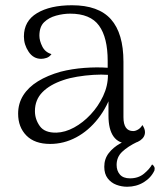

<svg xmlns="http://www.w3.org/2000/svg" viewBox="-20 -537 609 731"><path d="M471 10Q432 10 412.5 -17Q393 -44 393 -97V-204L409 -194Q390 -132 353.5 -85.5Q317 -39 270 -14Q223 11 171 11Q112 11 80.5 -21Q49 -53 49 -104Q49 -143 68.5 -174Q88 -205 124.5 -227.5Q161 -250 211 -264Q254 -275 301.5 -278.5Q349 -282 390 -279V-305Q390 -394 357 -439.5Q324 -485 247 -485Q221 -485 193.5 -477.5Q166 -470 148 -452.5Q130 -435 130 -401Q130 -382 141 -360Q152 -338 176 -331Q168 -320 157 -316.5Q146 -313 137 -313Q107 -313 89 -340Q71 -367 71 -398Q71 -457 121 -487Q171 -517 254 -517Q355 -517 402.5 -463.5Q450 -410 450 -302V-91Q450 -38 487 -38Q496 -38 506 -44Q516 -50 522 -61Q527 -54 529.5 -47Q532 -40 532 -34Q532 -15 514 -2.5Q496 10 471 10ZM195 -32Q228 -33 262 -51.5Q296 -70 325 -101Q354 -132 372.5 -171Q391 -210 391 -252Q367 -254 335.5 -252Q304 -250 274 -245Q244 -240 221 -232Q170 -215 141.5 -186Q113 -157 113 -114Q113 -83 131.5 -57Q150 -31 195 -32ZM464 174Q443 174 423 166.5Q403 159 390 142Q377 125 377 98Q377 68 394 46Q411 24 438 9Q465 -6 494 -14L503 3Q466 21 445 41Q424 61 424 91Q424 113 436.5 127.5Q449 142 475 142Q507 142 528.5 124Q550 106 559 89Q565 93 567.5 98.5Q570 104 568 112Q555 140 527 157Q499 174 464 174Z"/></svg>

Font: Arima Light
Style: Regular
Weight: 300
Designer: Joana Correia and Natanael Gama
Foundry: NDISCOVER
Version: Version 1.101;gftools[0.9.23]